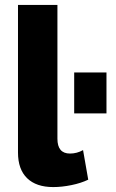

<svg xmlns="http://www.w3.org/2000/svg" viewBox="-20 -750 469 779"><path d="M196 9Q231 9 270 1Q309 -7 338 -21L317 -141Q292 -127 264 -127Q213 -127 213 -187V-730H53V-131Q53 -63 90 -27Q127 9 196 9ZM412 -456H281V-290H412Z"/></svg>

Font: RT Raleway ExtraBold
Style: Regular
Weight: 400
Designer: Matt McInerney, Pablo Impallari, Rodrigo Fuenzalida — Edited by Milan Moffatt in April 2016
Foundry: Matt McInerney, Pablo Impallari, Rodrigo Fuenzalida — Edited by Milan Moffatt in April 2016
Version: Version 3.001